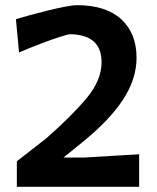

<svg xmlns="http://www.w3.org/2000/svg" viewBox="-20 -721 604 741"><path d="M45 0V-98.5Q73.5 -121 102 -143Q130.5 -165 158.5 -187Q257 -273.5 314.5 -342.5Q372 -411.5 372 -481Q372 -586 252.5 -589Q243 -589 209.8 -578.2Q176.5 -567.5 134 -551.2Q91.5 -535 53.5 -518.5L41.5 -647Q64 -654 97.2 -663Q130.5 -672 166 -680.8Q201.5 -689.5 231.5 -695.2Q261.5 -701 277.5 -701Q388.5 -701 447.8 -646.8Q507 -592.5 507 -498Q507 -416 454.5 -336Q402 -256 296 -170.5L225 -113H305Q360 -116.5 412.5 -119.5Q465 -122.5 517 -125.5V0Z"/></svg>

Font: Commissioner Loud SemiBold
Style: Regular
Weight: 600
Designer: Kostas Bartsokas
Foundry: Kostas Bartsokas
Version: Version 1.000; ttfautohint (v1.8.3)